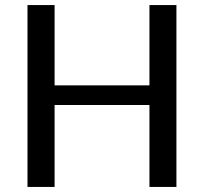

<svg xmlns="http://www.w3.org/2000/svg" viewBox="-20 -738 806 758"><path d="M676.5 -718V0H570V-323.5H195.5V0H88.5V-718H195.5V-401H570V-718Z"/></svg>

Font: LatoLatin Medium
Style: Regular
Weight: 500
Designer: Lukasz Dziedzic with Adam Twardoch and Botio Nikoltchev
Foundry: tyPoland Lukasz Dziedzic
Version: Version 2.015; 2015-08-06; http://www.latofonts.com/